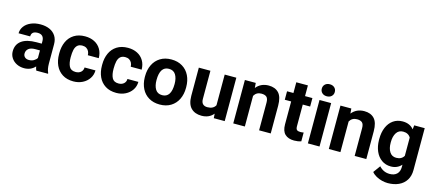

<svg xmlns="http://www.w3.org/2000/svg" viewBox="-62 -1393 5123 2257"><g transform="rotate(15 2500.0 -265.0)"><path d="M360.4 0Q351.1 -19 346.2 -47.4Q294.9 9.8 212.9 9.8Q163.1 9.8 122.1 -10.7Q81.1 -31.2 57.4 -67.4Q33.7 -103.5 33.7 -148.4Q33.7 -232.4 95.7 -277.6Q157.7 -322.8 277.3 -322.8H340.3V-353.5Q340.3 -391.6 321 -412.6Q301.8 -433.6 262.2 -433.6Q186.5 -433.6 186.5 -370.1H45.4Q45.4 -416 73.2 -454.6Q101.1 -493.2 152.3 -515.6Q203.6 -538.1 270 -538.1Q332 -538.1 379.9 -517.1Q427.7 -496.1 454.8 -454.3Q481.9 -412.6 481.9 -352.5V-117.2Q482.4 -48.3 502.9 -8.3V0ZM340.3 -148.9V-240.7H282.7Q229 -240.7 201.9 -218Q174.8 -195.3 174.8 -158.7Q174.8 -131.8 193.4 -115Q211.9 -98.1 243.7 -98.1Q276.9 -98.1 302.7 -113Q328.6 -127.9 340.3 -148.9Z M898.9 -182.6H1031.7Q1031.2 -127.4 1002 -83.7Q972.7 -40 922.9 -15.1Q873 9.8 812.5 9.8Q733.4 9.8 678.5 -25.1Q623.5 -60.1 595.9 -120.4Q568.4 -180.7 568.4 -257.3V-271Q568.4 -347.2 595.7 -407.7Q623 -468.3 678 -503.2Q732.9 -538.1 812 -538.1Q876.5 -538.1 926 -512.9Q975.6 -487.8 1003.4 -440.9Q1031.2 -394 1031.7 -331.5H898.9Q898.4 -357.4 887.9 -378.7Q877.4 -399.9 857.4 -412.1Q837.4 -424.3 809.6 -424.3Q770 -424.3 748.3 -404.1Q726.6 -383.8 718.3 -347.7Q710 -311.5 710 -257.3Q710 -186 731.2 -145Q752.4 -104 810.1 -104Q849.1 -104 873.8 -125.5Q898.4 -147 898.9 -182.6Z M1420.9 -182.6H1553.7Q1553.2 -127.4 1523.9 -83.7Q1494.6 -40 1444.8 -15.1Q1395 9.8 1334.5 9.8Q1255.4 9.8 1200.4 -25.1Q1145.5 -60.1 1117.9 -120.4Q1090.3 -180.7 1090.3 -257.3V-271Q1090.3 -347.2 1117.7 -407.7Q1145 -468.3 1200 -503.2Q1254.9 -538.1 1334 -538.1Q1398.4 -538.1 1448 -512.9Q1497.6 -487.8 1525.4 -440.9Q1553.2 -394 1553.7 -331.5H1420.9Q1420.4 -357.4 1409.9 -378.7Q1399.4 -399.9 1379.4 -412.1Q1359.4 -424.3 1331.5 -424.3Q1292 -424.3 1270.3 -404.1Q1248.5 -383.8 1240.2 -347.7Q1231.9 -311.5 1231.9 -257.3Q1231.9 -186 1253.2 -145Q1274.4 -104 1332 -104Q1371.1 -104 1395.8 -125.5Q1420.4 -147 1420.9 -182.6Z M1612.3 -269Q1612.3 -346.7 1642.1 -407.7Q1671.9 -468.8 1728.3 -503.4Q1784.7 -538.1 1862.3 -538.1Q1940.4 -538.1 1997.1 -503.4Q2053.7 -468.8 2083.3 -407.7Q2112.8 -346.7 2112.8 -269V-258.8Q2112.8 -181.2 2083.3 -120.4Q2053.7 -59.6 1997.6 -24.9Q1941.4 9.8 1863.3 9.8Q1786.1 9.8 1729.7 -23.9Q1673.3 -57.6 1643.6 -117.2Q1613.8 -176.8 1612.3 -252.4ZM1863.3 -104Q1971.7 -104 1971.7 -269Q1971.7 -337.9 1945.3 -381.1Q1918.9 -424.3 1862.3 -424.3Q1753.9 -424.3 1753.9 -258.8Q1753.9 -189 1780.3 -146.5Q1806.6 -104 1863.3 -104Z M2520.5 0 2516.6 -54.2Q2464.4 9.8 2372.1 9.8Q2290.5 9.8 2243.9 -37.6Q2197.3 -85 2196.8 -184.6V-528.3H2337.9V-185.5Q2337.9 -143.6 2357.9 -124.3Q2377.9 -105 2412.6 -105Q2484.9 -105 2511.7 -155.3V-528.3H2653.3V0Z M2898.4 -373V0H2757.3V-528.3H2889.6L2894.5 -467.8Q2951.2 -538.1 3046.4 -538.1Q3125.5 -538.1 3169.2 -491.2Q3212.9 -444.3 3213.4 -338.9V0H3071.8V-336.9Q3071.8 -385.7 3051.3 -404.8Q3030.8 -423.8 2987.8 -423.8Q2927.7 -423.8 2898.4 -373Z M3584.5 -3.4Q3544.9 9.8 3499.5 9.8Q3427.2 9.8 3387.7 -27.8Q3348.1 -65.4 3348.1 -146.5V-425.3H3270.5V-528.3H3348.1V-658.7H3489.3V-528.3H3579.1V-425.3H3489.3V-161.1Q3489.3 -129.4 3502.2 -117.9Q3515.1 -106.4 3543.5 -106.4Q3563.5 -106.4 3584.5 -110.4Z M3735.8 -738.3Q3771.5 -738.3 3793.2 -717.8Q3814.9 -697.3 3814.9 -665Q3814.9 -633.3 3793.2 -612.8Q3771.5 -592.3 3735.8 -592.3Q3700.2 -592.3 3678.5 -612.8Q3656.7 -633.3 3656.7 -665Q3656.7 -697.3 3678.5 -717.8Q3700.2 -738.3 3735.8 -738.3ZM3807.1 -528.3V0H3665.5V-528.3Z M4061.5 -373V0H3920.4V-528.3H4052.7L4057.6 -467.8Q4114.3 -538.1 4209.5 -538.1Q4288.6 -538.1 4332.3 -491.2Q4376 -444.3 4376.5 -338.9V0H4234.9V-336.9Q4234.9 -385.7 4214.4 -404.8Q4193.8 -423.8 4150.9 -423.8Q4090.8 -423.8 4061.5 -373Z M4494.6 125.5 4557.1 39.6Q4609.4 98.1 4685.5 98.1Q4741.7 98.1 4772.9 67.9Q4804.2 37.6 4804.2 -17.6V-45.9Q4754.4 9.8 4675.8 9.8Q4611.8 9.8 4563.7 -24.4Q4515.6 -58.6 4489.5 -118.4Q4463.4 -178.2 4462.4 -253.9V-268.1Q4462.4 -348.1 4488.3 -409.2Q4514.2 -470.2 4562.7 -504.2Q4611.3 -538.1 4676.8 -538.1Q4764.2 -538.1 4812.5 -478.5L4817.9 -528.3H4945.8V-18.1Q4945.8 53.2 4914.1 104Q4882.3 154.8 4824.7 181.4Q4767.1 208 4691.4 208Q4657.7 208 4620.6 198.7Q4583.5 189.5 4549.8 170.9Q4516.1 152.3 4494.6 125.5ZM4603.5 -257.8Q4603.5 -190.4 4630.9 -147.7Q4658.2 -105 4711.4 -105Q4775.9 -105 4804.2 -153.8V-375.5Q4776.4 -423.8 4712.4 -423.8Q4659.2 -423.8 4631.3 -380.4Q4603.5 -336.9 4603.5 -268.1Z"/></g></svg>

Font: Mardoto
Style: Bold
Weight: 700
Designer: Christian Robertson, Vahan Hovhannisyan
Foundry: Google
Version: Version 1.000